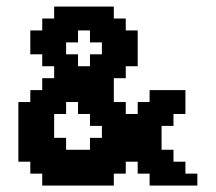

<svg xmlns="http://www.w3.org/2000/svg" viewBox="-20 -576 670 596"><path d="M222.2 -370.4H259.3V-407.4H296.3V-444.4H259.3V-481.5H222.2V-444.4H185.2V-407.4H222.2ZM37 -259.3H74.1V-296.3H111.1V-333.3H148.1V-370.4H111.1V-407.4H74.1V-481.5H111.1V-518.5H148.1V-555.6H333.3V-518.5H370.4V-481.5H407.4V-370.4H370.4V-333.3H333.3V-259.3H370.4V-222.2H407.4V-259.3H444.4V-296.3H555.6V-222.2H518.5V-185.2H481.5V-111.1H518.5V-74.1H555.6V-37H592.6V0H444.4V-37H407.4V-74.1H370.4V-37H333.3V0H111.1V-37H74.1V-74.1H37ZM148.1 -148.1H185.2V-111.1H259.3V-148.1H296.3V-185.2H259.3V-222.2H222.2V-259.3H185.2V-222.2H148.1Z"/></svg>

Font: Jersey 15
Style: Regular
Weight: 400
Designer: Sarah Cadigan-Fried
Version: Version 1.001; ttfautohint (v1.8.4.7-5d5b)